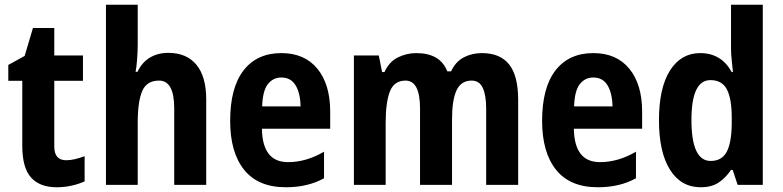

<svg xmlns="http://www.w3.org/2000/svg" viewBox="-20 -780 3303 810"><path d="M259 -104Q277 -104 296 -108.5Q315 -113 337 -121V-15Q314 -4 283 3Q252 10 219 10Q148 10 111 -31Q74 -72 74 -165V-439H15V-506L84 -544L119 -662H209V-546H330V-439H209V-162Q209 -104 259 -104Z M561 -594Q561 -564 558.5 -530.5Q556 -497 552 -477H560Q579 -517 612.5 -537Q646 -557 690 -557Q767 -557 808.5 -507Q850 -457 850 -360V0H715V-323Q715 -440 651 -440Q599 -440 580 -396Q561 -352 561 -262V0H427V-760H561Z M1167 -556Q1265 -556 1319 -490Q1373 -424 1373 -309V-237H1085Q1087 -96 1195 -96Q1272 -96 1347 -140V-28Q1279 10 1186 10Q1069 10 1010 -63.5Q951 -137 951 -270Q951 -410 1007.5 -483Q1064 -556 1167 -556ZM1167 -453Q1132 -453 1110 -425Q1088 -397 1086 -331H1248Q1247 -387 1227 -420Q1207 -453 1167 -453Z M2013 -556Q2090 -556 2128 -508Q2166 -460 2166 -359V0H2031V-322Q2031 -379 2016.5 -409.5Q2002 -440 1970 -440Q1925 -440 1906 -399Q1887 -358 1887 -277V0H1752V-322Q1752 -440 1691 -440Q1643 -440 1625 -394.5Q1607 -349 1607 -260V0H1473V-546H1578L1592 -476H1602Q1622 -520 1659 -538Q1696 -556 1736 -556Q1837 -556 1867 -479H1883Q1902 -520 1936.5 -538Q1971 -556 2013 -556Z M2483 -556Q2581 -556 2635 -490Q2689 -424 2689 -309V-237H2401Q2403 -96 2511 -96Q2588 -96 2663 -140V-28Q2595 10 2502 10Q2385 10 2326 -63.5Q2267 -137 2267 -270Q2267 -410 2323.5 -483Q2380 -556 2483 -556ZM2483 -453Q2448 -453 2426 -425Q2404 -397 2402 -331H2564Q2563 -387 2543 -420Q2523 -453 2483 -453Z M2936 10Q2853 10 2806.5 -64Q2760 -138 2760 -273Q2760 -409 2806.5 -482.5Q2853 -556 2934 -556Q3023 -556 3067 -476H3072Q3070 -502 3067 -526Q3064 -550 3064 -574V-760H3198V0H3092L3071 -63H3064Q3040 -28 3010.5 -9Q2981 10 2936 10ZM2978 -101Q3025 -101 3045.5 -139Q3066 -177 3067 -256V-283Q3067 -364 3046.5 -403Q3026 -442 2977 -442Q2897 -442 2897 -274Q2897 -101 2978 -101Z"/></svg>

Font: Noto Sans Sinhala UI Condensed
Style: Bold
Weight: 700
Width: 3
Designer: Jelle Bosma - Monotype Design Team
Foundry: Monotype Imaging Inc.
Version: Version 2.006; ttfautohint (v1.8.4.7-5d5b)